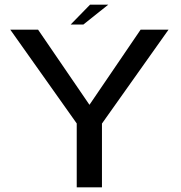

<svg xmlns="http://www.w3.org/2000/svg" viewBox="-20 -802 776 822"><path d="M308.5 0H416.5V-273L701.5 -675H582L363.5 -354H362.5L143 -675H24L308.5 -273.5ZM282.5 -697H337L443.5 -782H365.5Z"/></svg>

Font: Anybody SemiExpanded
Style: Regular
Weight: 400
Width: 6
Designer: Tyler Finck
Foundry: Etcetera Type Company
Version: Version 1.113;gftools[0.9.25]